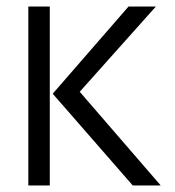

<svg xmlns="http://www.w3.org/2000/svg" viewBox="-20 -570 537 590"><path d="M133 0V-550H67V0ZM388 0H474L225 -288L459 -550H375L142 -282Z"/></svg>

Font: Cambay Devanagari
Style: Regular
Weight: 400
Designer: Pooja Saxena
Foundry: Pooja Saxena
Version: Version 1.180;PS 001.180;hotconv 1.0.70;makeotf.lib2.5.58329